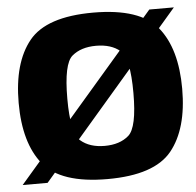

<svg xmlns="http://www.w3.org/2000/svg" viewBox="-50 -733 806 790"><g transform="rotate(-5 352.5 -338.0)"><path d="M12.5 0H115.5L696 -674H594.5ZM363 6Q556.5 6 628.8 -83Q701 -172 701 -337.5Q701 -503 628.8 -592.2Q556.5 -681.5 363 -681.5Q169.5 -681.5 97.5 -592.5Q25.5 -503.5 25.5 -337.5Q25.5 -172 97.8 -83Q170 6 363 6ZM363 -131Q301 -131 263.8 -163.2Q226.5 -195.5 226.5 -337.5Q226.5 -482 263.8 -513.2Q301 -544.5 363 -544.5Q425.5 -544.5 462.5 -513.2Q499.5 -482 499.5 -337.5Q499.5 -195.5 462.5 -163.2Q425.5 -131 363 -131Z"/></g></svg>

Font: Anybody Thin ExtraBold
Style: Regular
Weight: 800
Version: Version 1.113;gftools[0.9.25]